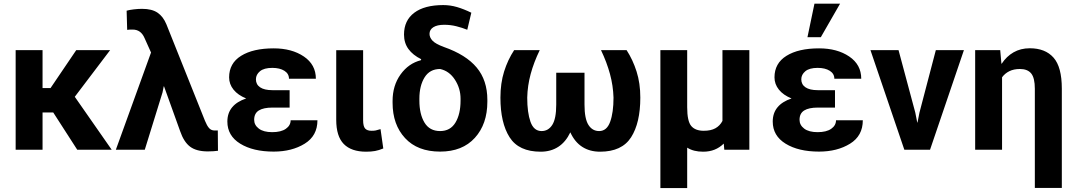

<svg xmlns="http://www.w3.org/2000/svg" viewBox="-20 -794 5703 1018"><path d="M262.2 -197.8H205.6V0H63V-528.3H205.6V-327.1H248L384.3 -528.3H564L376.5 -280.8L572.3 0H389.6Z M747.6 0H594.2L780.8 -515.6L746.1 -592.8Q736.3 -615.2 720.7 -626.2Q705.1 -637.2 683.1 -637.2Q673.8 -637.2 667.7 -637Q661.6 -636.7 654.3 -635.7L651.4 -737.3Q666.5 -741.7 689.7 -744.4Q712.9 -747.1 733.4 -747.1Q785.2 -747.1 815.2 -726.8Q845.2 -706.5 862.3 -665L1066.9 -153.3Q1077.1 -127.9 1088.4 -115Q1099.6 -102.1 1118.2 -102.1Q1123.5 -102.1 1127.2 -102.1Q1130.9 -102.1 1134.8 -102.5L1135.7 5.4Q1125 6.8 1112.1 7.8Q1099.1 8.8 1082 8.8Q1021 8.8 987.8 -16.4Q954.6 -41.5 935.1 -98.6L849.6 -336.4L848.1 -335.9L841.8 -304.2Z M1424.3 -223.6Q1377 -223.6 1352.3 -208.3Q1327.6 -192.9 1327.6 -158.7Q1327.6 -130.9 1352.3 -112.1Q1377 -93.3 1423.3 -93.3Q1470.2 -93.3 1495.6 -111.1Q1521 -128.9 1521 -156.2H1663.1Q1663.1 -73.7 1595.2 -32Q1527.3 9.8 1431.2 9.8Q1321.8 9.8 1253.7 -32.2Q1185.5 -74.2 1185.5 -149.4Q1185.5 -194.3 1210.7 -224.9Q1235.8 -255.4 1285.2 -272Q1241.7 -289.6 1218.3 -318.6Q1194.8 -347.7 1194.8 -383.8Q1194.8 -458.5 1258.3 -498Q1321.8 -537.6 1431.2 -537.6Q1527.3 -537.6 1591.1 -494.4Q1654.8 -451.2 1654.8 -376.5H1512.2Q1512.2 -403.3 1487.8 -418.7Q1463.4 -434.1 1423.8 -434.1Q1379.9 -434.1 1358.4 -416.3Q1336.9 -398.4 1336.9 -373.5Q1336.9 -346.2 1359.1 -331.1Q1381.3 -315.9 1424.3 -315.9H1515.6V-223.6Z M1905.3 -527.8V-156.7Q1905.3 -124.5 1916 -112.5Q1926.8 -100.6 1949.7 -100.6Q1963.9 -100.6 1971.9 -102.3Q1980 -104 1997.6 -109.4L2012.2 -6.8Q1988.8 2.9 1968.5 6.6Q1948.2 10.3 1920.9 10.3Q1842.8 10.3 1802.7 -30.5Q1762.7 -71.3 1762.7 -158.7V-527.8Z M2122.1 -610.8Q2122.1 -685.5 2176.3 -726.3Q2230.5 -767.1 2330.1 -767.1Q2367.2 -767.1 2403.1 -756.6Q2439 -746.1 2479 -726.6L2457.5 -636.2Q2430.7 -647 2399.7 -654.8Q2368.7 -662.6 2335.4 -662.6Q2297.9 -662.6 2277.6 -649.7Q2257.3 -636.7 2257.3 -614.3Q2257.3 -595.7 2272.9 -578.6Q2288.6 -561.5 2333.5 -544.9Q2450.7 -503.9 2507.3 -436Q2564 -368.2 2564 -264.6V-254.9Q2564 -136.2 2497.8 -63.2Q2431.6 9.8 2313.5 9.8Q2193.8 9.8 2127.7 -61.8Q2061.5 -133.3 2061.5 -249V-258.8Q2061.5 -340.3 2103.8 -399.2Q2146 -458 2211.4 -474.6L2213.4 -480Q2168.9 -502 2145.5 -534.2Q2122.1 -566.4 2122.1 -610.8ZM2203.6 -260.7Q2203.6 -189 2230.7 -144Q2257.8 -99.1 2313.5 -99.1Q2367.7 -99.1 2394.8 -144Q2421.9 -189 2421.9 -260.7V-270.5Q2421.9 -325.2 2392.1 -371.3Q2362.3 -417.5 2313.5 -428.2Q2258.8 -428.2 2231.2 -383.8Q2203.6 -339.4 2203.6 -270.5Z M2841.8 -528.3Q2810.5 -463.9 2793.7 -401.9Q2776.9 -339.8 2775.4 -276.4Q2775.4 -197.3 2792.7 -148.2Q2810.1 -99.1 2851.6 -99.1Q2887.2 -99.1 2908.2 -131.8Q2929.2 -164.6 2929.2 -239.3V-408.2H3079.1V-239.3Q3079.1 -164.6 3099.9 -131.8Q3120.6 -99.1 3156.7 -99.1Q3197.3 -99.1 3215.1 -148.2Q3232.9 -197.3 3232.9 -276.4Q3231 -339.8 3214.1 -401.9Q3197.3 -463.9 3166.5 -528.3H3302.2Q3335.4 -477.1 3355.2 -414.8Q3375 -352.5 3375 -276.4Q3375 -142.6 3326.2 -66.2Q3277.3 10.3 3161.6 10.3Q3106.9 10.3 3067.1 -15.4Q3027.3 -41 3003.9 -92.3Q2979.5 -41 2939.9 -15.4Q2900.4 10.3 2846.7 10.3Q2730.5 10.3 2681.9 -66.2Q2633.3 -142.6 2633.3 -276.4Q2633.3 -352.5 2652.8 -414.8Q2672.4 -477.1 2706.1 -528.3Z M3623.5 -528.3V-225.6Q3623.5 -151.4 3645 -126Q3666.5 -100.6 3711.4 -100.6Q3749 -100.6 3772.9 -113.8Q3796.9 -127 3810.5 -152.8V-528.3H3953.1V0H3820.3L3817.4 -32.7Q3795.4 -11.2 3768.6 -0.5Q3741.7 10.3 3708 10.3Q3682.6 10.3 3661.9 5.1Q3641.1 0 3623.5 -11.2V203.1H3481.4V-528.3Z M4315.9 -223.6Q4268.6 -223.6 4243.9 -208.3Q4219.2 -192.9 4219.2 -158.7Q4219.2 -130.9 4243.9 -112.1Q4268.6 -93.3 4314.9 -93.3Q4361.8 -93.3 4387.2 -111.1Q4412.6 -128.9 4412.6 -156.2H4554.7Q4554.7 -73.7 4486.8 -32Q4418.9 9.8 4322.8 9.8Q4213.4 9.8 4145.3 -32.2Q4077.1 -74.2 4077.1 -149.4Q4077.1 -194.3 4102.3 -224.9Q4127.4 -255.4 4176.8 -272Q4133.3 -289.6 4109.9 -318.6Q4086.4 -347.7 4086.4 -383.8Q4086.4 -458.5 4149.9 -498Q4213.4 -537.6 4322.8 -537.6Q4418.9 -537.6 4482.7 -494.4Q4546.4 -451.2 4546.4 -376.5H4403.8Q4403.8 -403.3 4379.4 -418.7Q4355 -434.1 4315.4 -434.1Q4271.5 -434.1 4250 -416.3Q4228.5 -398.4 4228.5 -373.5Q4228.5 -346.2 4250.7 -331.1Q4272.9 -315.9 4315.9 -315.9H4407.2V-223.6ZM4298.3 -774.4H4434.1L4332 -596.7H4261.2Z M4833 -196.8 4843.3 -144.5H4844.7L4855 -196.8L4941.9 -528.3H5090.8L4911.1 0H4774.9L4595.2 -528.3H4744.1Z M5283.2 -528.3 5289.6 -456.5 5291 -456.1Q5316.4 -495.1 5354 -516.6Q5391.6 -538.1 5439.9 -538.1Q5522 -538.1 5565.9 -488.5Q5609.9 -439 5609.9 -323.7V202.6H5466.8V-323.2Q5466.8 -380.9 5447.5 -404.5Q5428.2 -428.2 5387.7 -428.2Q5355.5 -428.2 5332 -416.7Q5308.6 -405.3 5293 -384.3V0H5150.4V-528.3Z"/></svg>

Font: Roboto Web
Style: Bold
Weight: 700
Designer: Google
Version: Version 1.200310; 2013